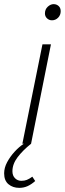

<svg xmlns="http://www.w3.org/2000/svg" viewBox="-68 -694 313 927"><path d="M25 213Q-6 213 -27 195.5Q-48 178 -48 143Q-48 116 -33.5 89Q-19 62 2.5 38.5Q24 15 47 0H40L137 -480H178L82 0Q42 32 17 65Q-8 98 -8 133Q-8 154 4.5 166.5Q17 179 35 179Q50 179 61.5 174.5Q73 170 88 159L102 180Q84 196 65.5 204.5Q47 213 25 213ZM183 -596Q169 -596 159 -605.5Q149 -615 149 -629Q149 -649 162.5 -661.5Q176 -674 191 -674Q205 -674 215 -665Q225 -656 225 -640Q225 -621 212.5 -608.5Q200 -596 183 -596Z"/></svg>

Font: Source Sans 3 ExtraLight Light
Style: Italic
Weight: 300
Italic angle: -11°
Version: Version 3.052;hotconv 1.1.0;makeotfexe 2.6.0